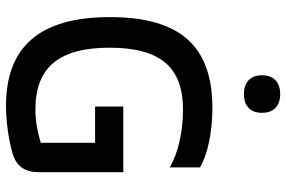

<svg xmlns="http://www.w3.org/2000/svg" viewBox="-177 -768 954 640"><g transform="rotate(90 300.0 -448.0)"><path d="M538 -537V-638C496 -662 424 -679 340 -679C134 -679 37 -572 37 -337C37 -103 136 9 333 9C407 9 482 -8 503 -17C534 -29 554 -55 554 -99V-382H335V-288H456V-107C424 -97 386 -89 345 -89C207 -89 139 -165 139 -336C139 -507 205 -581 346 -581C418 -581 490 -565 538 -537ZM231 -843C231 -807 253 -784 294 -784C334 -784 356 -807 356 -843V-845C356 -882 334 -905 294 -905C253 -905 231 -882 231 -845Z"/></g></svg>

Font: LT Wave Mono Medium
Style: Regular
Weight: 500
Designer: Daniel Lyons
Version: Version 2.5 (Glyphs App)